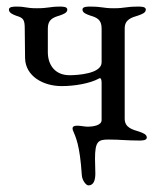

<svg xmlns="http://www.w3.org/2000/svg" viewBox="-20 -423 488 582"><path d="M30 -375C50 -369 55 -364 55 -337L56 -247C57 -192 111 -162 167 -162C206 -162 253 -170 280 -185C281 -186 282 -186 283 -186C286 -186 288 -181 288 -172V-59C288 -43 263 -39 245 -39C237 -39 224 -42 214 -42C206 -42 200 -40 200 -34C200 -32 200 -30 201 -28C209 -8 222 14 228 108C229 124 241 139 248 139C265 139 269 121 269 103C269 88 268 72 268 58C268 5 278 0 309 0C344 0 363 3 402 3C410 3 425 3 425 -6C425 -16 413 -20 402 -24C382 -30 358 -36 358 -63V-337C358 -364 379 -370 399 -376C410 -380 422 -384 422 -394C422 -403 408 -403 399 -403C360 -403 360 -398 325 -398C290 -398 292 -403 253 -403C244 -403 230 -403 230 -394C230 -384 242 -380 253 -376C273 -370 288 -364 288 -337V-234C288 -199 213 -195 191 -195C146 -195 125 -227 125 -265V-337C125 -364 141 -370 161 -376C172 -380 184 -384 184 -394C184 -403 170 -403 161 -403C131 -403 127 -398 92 -398C57 -398 60 -403 30 -403C22 -403 7 -403 7 -394C7 -384 19 -379 30 -375Z"/></svg>

Font: EB Garamond
Style: Regular
Weight: 400
Designer: Georg Duffner and Octavio Pardo
Foundry: Georg Duffner
Version: Version 1.000;PS 001.000;hotconv 1.0.88;makeotf.lib2.5.64775